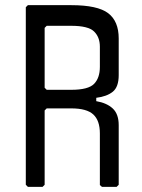

<svg xmlns="http://www.w3.org/2000/svg" viewBox="-20 -724 552 744"><path d="M161 -376H256Q322 -376 344.5 -399Q367 -422 367 -465V-543Q367 -580 344.5 -602Q322 -624 256 -624H161L153 -616V-384ZM88 0 80 -8V-696L88 -704H256Q358 -704 399 -673Q440 -642 440 -575V-433Q440 -387 417 -368.5Q394 -350 353 -345V-332Q394 -325 417 -303.5Q440 -282 440 -239V-8L432 0H375L367 -7V-207Q367 -257 341.5 -280.5Q316 -304 256 -304H161L153 -296V-8L145 0Z"/></svg>

Font: Hasubi Mono
Style: Regular
Weight: 400
Designer: Eli Heuer
Foundry: Eli Heuer
Version: Version 1.000